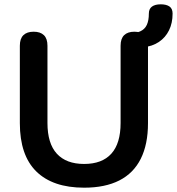

<svg xmlns="http://www.w3.org/2000/svg" viewBox="-20 -860 820 890"><path d="M370 10Q297 10 241.5 -9Q186 -28 148 -65.5Q110 -103 91 -159Q72 -215 72 -289V-648Q72 -681 88.5 -697Q105 -713 136 -713Q167 -713 183.5 -697Q200 -681 200 -648V-290Q200 -195 243.5 -147.5Q287 -100 370 -100Q453 -100 496 -147.5Q539 -195 539 -290V-648Q539 -681 555.5 -697Q572 -713 603 -713Q633 -713 649.5 -697Q666 -681 666 -648V-289Q666 -191 632.5 -124Q599 -57 533 -23.5Q467 10 370 10ZM644 -641 573 -686V-705Q608 -705 629.5 -714.5Q651 -724 660.5 -744.5Q670 -765 670 -797Q670 -819 684.5 -829.5Q699 -840 725 -840Q751 -840 765.5 -830Q780 -820 780 -797Q780 -753 763.5 -719.5Q747 -686 716.5 -665.5Q686 -645 644 -641Z"/></svg>

Font: Nunito
Style: Bold
Weight: 700
Designer: Vernon Adams
Foundry: Vernon Adams
Version: Version 3.602